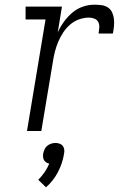

<svg xmlns="http://www.w3.org/2000/svg" viewBox="-20 -558 540 818"><path d="M95 0 174 -475H89V-530H244L226 -420Q237 -444 252.5 -465.5Q268 -487 288 -504Q308 -521 332.5 -529.5Q357 -538 382 -538Q398 -538 413 -536Q428 -534 440 -526Q452 -518 458 -504.5Q464 -491 465.5 -476.5Q467 -462 465.5 -446.5Q464 -431 461 -415H400Q402 -428 403 -440.5Q404 -453 399 -463.5Q394 -474 382.5 -478.5Q371 -483 359 -483Q338 -483 317 -475.5Q296 -468 279 -453.5Q262 -439 249.5 -420Q237 -401 228.5 -381Q220 -361 214.5 -340Q209 -319 206 -299L156 0ZM176 240 143 208Q158 193 170 175.5Q182 158 190 139Q183 138 177 134Q171 130 167.5 124Q164 118 163.5 110.5Q163 103 164 96Q166 87 170 78Q174 69 181.5 63Q189 57 198 54Q207 51 216 51Q225 51 233.5 54Q242 57 247 63Q252 69 253.5 78Q255 87 253 96Q247 136 227.5 174Q208 212 176 240Z"/></svg>

Font: Iosevka Slab Light
Style: Italic
Weight: 300
Italic angle: -9°
Monospace: yes
Designer: Belleve Invis
Foundry: Belleve Invis
Version: Version 11.1.1; ttfautohint (v1.8.3)